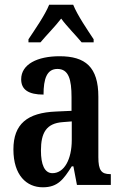

<svg xmlns="http://www.w3.org/2000/svg" viewBox="-20 -786 519 816"><path d="M101 -619V-606H152C177 -636 214 -673 240 -707C264 -674 305 -633 327 -606H378V-619C353 -657 309 -721 291 -766H189C171 -721 126 -657 101 -619ZM162 10C226 10 250 -24 285 -79H292L307 0H451V-46H448C411 -46 398 -62 398 -118V-375C398 -501 343 -547 233 -547C139 -547 70 -513 70 -449C70 -405 101 -384 165 -384C165 -451 179 -493 224 -493C272 -493 284 -448 284 -373V-315L218 -312C96 -307 37 -259 37 -151C37 -41 93 10 162 10ZM203 -50C169 -50 154 -87 154 -146C154 -222 177 -262 247 -267L285 -270V-191C285 -109 253 -50 203 -50Z"/></svg>

Font: Noto Serif Lao ExtraCondensed SemiBold
Style: Regular
Weight: 600
Width: 2
Designer: Monotype Design Team
Foundry: Monotype Imaging Inc.
Version: Version 2.003